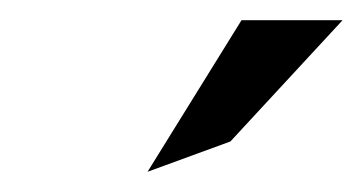

<svg xmlns="http://www.w3.org/2000/svg" viewBox="-20 -772 359 190"><path d="M126 -602 208 -632 319 -752H219Z"/></svg>

Font: Charger Sport
Style: ExtObl
Weight: 400
Designer: Jasper
Foundry: Cannot Into Space Fonts
Version: Version 1.1